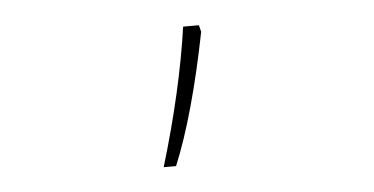

<svg xmlns="http://www.w3.org/2000/svg" viewBox="-31 -163 662 340"><g transform="rotate(-5 300.0 6.5)"><path d="M304 -116H332L335 -104Q306 42 270 129H248Q288 -4 304 -116Z"/></g></svg>

Font: Noto Sans Mono UI Thin
Style: Regular
Weight: 250
Monospace: yes
Designer: Monotype Design team
Foundry: Monotype Imaging Inc.
Version: Version 1.000